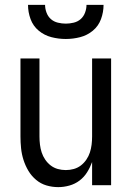

<svg xmlns="http://www.w3.org/2000/svg" viewBox="-20 -760 540 788"><path d="M219 8Q194 8 170.5 1Q147 -6 128 -22Q109 -38 96.5 -59Q84 -80 76.5 -103.5Q69 -127 66.5 -151.5Q64 -176 64 -200V-520H142V-200Q142 -183 144 -166.5Q146 -150 151 -134.5Q156 -119 165.5 -105Q175 -91 188 -81Q201 -71 217 -66.5Q233 -62 250 -62Q267 -62 283 -66.5Q299 -71 312 -81Q325 -91 334.5 -105Q344 -119 349 -134.5Q354 -150 356 -166.5Q358 -183 358 -200V-520H436V0H358V-95Q350 -73 337.5 -53Q325 -33 306.5 -19Q288 -5 265 1.5Q242 8 219 8ZM250 -600Q220 -600 191 -607.5Q162 -615 139 -634Q116 -653 105.5 -681.5Q95 -710 95 -740H165Q165 -724 171 -708Q177 -692 189 -681.5Q201 -671 217.5 -667Q234 -663 250 -663Q266 -663 282.5 -667Q299 -671 311 -681.5Q323 -692 329 -708Q335 -724 335 -740H405Q405 -710 394.5 -681.5Q384 -653 361 -634Q338 -615 309 -607.5Q280 -600 250 -600Z"/></svg>

Font: Iosevka Custom
Style: Regular
Weight: 400
Monospace: yes
Designer: Belleve Invis
Foundry: Belleve Invis
Version: Version 32.5.0; ttfautohint (v1.8.4)